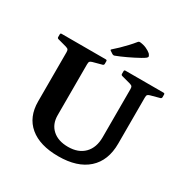

<svg xmlns="http://www.w3.org/2000/svg" viewBox="-214 -1160 1324 1358"><g transform="rotate(30 447.5 -481.0)"><path d="M767.2 -276.5Q767.2 -137.7 683 -62.3Q598.8 13.1 443.9 13.1Q292.6 13.1 209.9 -56.1Q127.3 -125.3 127.3 -252.1V-749H295.7V-236.6Q295.7 -163.7 342.5 -121.4Q389.3 -79 470.5 -79Q554.3 -79 601.8 -127.4Q649.3 -175.7 649.3 -260.9V-749H767.2ZM22.5 -739Q22.5 -749 32.1 -749H393Q403 -749 403 -739.4V-717.7Q403 -708.7 394 -705.1L319 -684.8Q305.9 -681 300.8 -675.2Q295.7 -669.3 295.7 -651.4V-542.2H127.3V-653.3Q127.3 -667.7 123.1 -674.4Q118.8 -681 102.1 -686L31.9 -705.1Q22.5 -707.8 22.5 -717.2ZM543.5 -739Q543.5 -749 553.1 -749H864.5Q874.5 -749 874.5 -739.4V-717.7Q874.5 -708.7 865.5 -705.1L790.6 -684.8Q777.4 -681 772.3 -675.2Q767.2 -669.3 767.2 -651.4V-542.2H649.3V-653.3Q649.3 -667.7 645.1 -674.4Q640.8 -681 624.1 -686L552.9 -705.1Q543.5 -707.8 543.5 -717.2ZM393.8 -818.7Q385.2 -823.7 392.2 -829.8Q414.4 -848.8 437.5 -871.3Q460.6 -893.9 483.7 -918.4Q506.9 -943 527 -968.1Q533 -975.7 543 -975.2Q572.8 -972.2 595.9 -961.6Q619.1 -951 634.4 -937.8Q643.9 -926.7 645.7 -919.3Q647.5 -912 638.8 -904.7Q630 -897.4 607.2 -884.3Q565.1 -860.9 518.3 -838.8Q471.4 -816.6 432.9 -802.2Q424.9 -799.2 415.8 -804.2Z"/></g></svg>

Font: Hahmlet
Style: Regular
Weight: 400
Designer: Minjoo Ham & Mark Frömberg
Foundry: hypertype
Version: Version 1.002